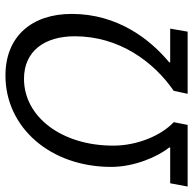

<svg xmlns="http://www.w3.org/2000/svg" viewBox="-29 -686 708 704"><g transform="rotate(-90 325.0 -334.0)"><path d="M-7 0H219L229 -51C181 -96 143 -183 143 -273C143 -461 248 -600 388 -600C490 -600 544 -524 544 -414C544 -251 451 -125 344 -51L333 0H561L572 -64H448L449 -68C532 -137 626 -256 626 -425C626 -571 544 -668 400 -668C210 -668 65 -504 65 -280C65 -196 102 -110 136 -68V-64H5Z"/></g></svg>

Font: Source Sans Pro
Style: Italic
Weight: 400
Italic angle: -11°
Designer: Paul D. Hunt
Foundry: Adobe Systems Incorporated
Version: Version 3.006;hotconv 1.0.111;makeotfexe 2.5.65597